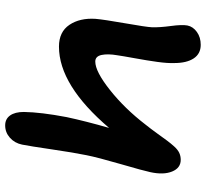

<svg xmlns="http://www.w3.org/2000/svg" viewBox="-47 -705 800 746"><g transform="rotate(-90 353.0 -332.0)"><path d="M551.8 47.9Q517.1 47.9 499 20.5Q481 -6.8 481 -55.2Q480 -81.1 485.4 -120.1Q490.7 -159.2 499.8 -208.7Q508.8 -258.3 511.2 -275.9Q517.6 -312.5 512.5 -337.2Q507.3 -361.8 486.8 -361.8Q448.2 -361.8 376.2 -304.7Q304.2 -247.6 242.2 -167Q226.1 -147 207.8 -121.6Q189.5 -96.2 179.2 -82.3Q168.9 -68.4 156.5 -54.7Q144 -41 131.8 -35.4Q119.6 -29.8 105 -29.8Q73.2 -29.8 59.6 -63.2Q45.9 -96.7 57.1 -147.9Q62.5 -173.8 88.4 -262.9Q114.3 -352.1 123 -396Q132.8 -443.4 145.5 -530Q158.2 -616.7 164.1 -646Q169.9 -674.8 190.7 -693.4Q211.4 -711.9 238.8 -711.9Q263.7 -711.9 277.3 -692.9Q291 -673.8 291 -639.2Q290 -573.2 271 -473.1Q255.4 -399.9 229 -308.1Q395 -502.9 544.9 -502.9Q602.1 -502.9 629.4 -462.4Q656.7 -421.9 652.8 -360.8Q649.9 -327.6 635.5 -245.6Q621.1 -163.6 620.1 -142.1Q619.1 -111.3 625 -68.1Q630.9 -24.9 627 -3.9Q622.6 18.1 601.8 33Q581.1 47.9 551.8 47.9Z"/></g></svg>

Font: Shantell Sans Irregular
Style: Italic
Weight: 600
Italic angle: -11.31°
Designer: Stephen Nixon, Anya Danilova, Shantell Martin
Foundry: Arrow Type
Version: Version 1.006;[9816181b4]